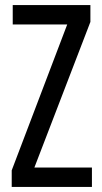

<svg xmlns="http://www.w3.org/2000/svg" viewBox="-20 -734 401 754"><path d="M341 0H26V-65L244 -638H30V-714H335V-648L115 -76H341Z"/></svg>

Font: Noto Sans Myanmar ExtraCondensed
Style: Regular
Weight: 400
Width: 2
Designer: Monotype Design Team
Foundry: Monotype Imaging Inc.
Version: Version 2.107; ttfautohint (v1.8.4.7-5d5b)